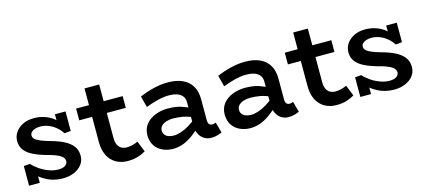

<svg xmlns="http://www.w3.org/2000/svg" viewBox="-51 -1021 3232 1454"><g transform="rotate(-15 1565.0 -294.0)"><path d="M304 14Q270 14 236.5 6Q203 -2 174 -18Q148 -31 125 -50V1H41V-153L90 -157Q112 -132 145 -109.5Q178 -87 215.5 -73.5Q253 -60 287 -60Q311 -60 327 -65.5Q343 -71 352 -82Q361 -93 361 -108Q361 -121 353.5 -132Q346 -143 330 -152.5Q314 -162 288.5 -171.5Q263 -181 226 -190Q170 -206 128.5 -226.5Q87 -247 64 -276.5Q41 -306 41 -348Q41 -386 62 -416.5Q83 -447 120 -465.5Q157 -484 208 -484Q252 -484 291.5 -470.5Q331 -457 363 -431Q366 -428 370 -424V-471H453V-318L403 -313Q384 -343 357 -365Q330 -387 299.5 -398.5Q269 -410 238 -410Q215 -410 196.5 -404Q178 -398 167.5 -387Q157 -376 157 -361Q157 -348 165 -338Q173 -328 189.5 -319Q206 -310 230.5 -301Q255 -292 288 -283Q343 -268 386 -246.5Q429 -225 453 -194Q477 -163 477 -118Q477 -78 454 -48.5Q431 -19 392 -2.5Q353 14 304 14Z M813 14Q760 14 720 -9.5Q680 -33 658.5 -77Q637 -121 637 -182V-379H536V-471H637V-602H752V-471H901V-379H752V-181Q752 -150 762 -129Q772 -108 790 -98Q808 -88 832 -88Q857 -88 879 -94Q901 -100 920 -109L954 -24Q930 -9 895 2.5Q860 14 813 14Z M1469 8Q1439 8 1414 -7Q1389 -22 1375 -51Q1369 -62 1365 -75Q1344 -56 1322 -41Q1285 -14 1247 0Q1209 14 1169 14Q1125 14 1087.5 -3Q1050 -20 1027.5 -53.5Q1005 -87 1005 -137Q1006 -188 1034.5 -222.5Q1063 -257 1108.5 -274.5Q1154 -292 1203 -292Q1263 -292 1307 -279Q1333 -270 1360 -259V-299Q1360 -330 1344 -349.5Q1328 -369 1301 -377.5Q1274 -386 1241 -386Q1200 -386 1153 -374.5Q1106 -363 1057 -344L1034 -432Q1090 -456 1147 -469.5Q1204 -483 1256 -483Q1325 -483 1372.5 -461Q1420 -439 1444.5 -397Q1469 -355 1469 -294V-131Q1469 -108 1478 -98Q1487 -88 1501 -88Q1510 -88 1517.5 -90.5Q1525 -93 1530 -95L1553 -12Q1542 -6 1519.5 1Q1497 8 1469 8ZM1360 -149V-185Q1328 -197 1301 -202Q1258 -209 1225 -209Q1197 -209 1173 -201.5Q1149 -194 1134 -179Q1119 -164 1119 -141Q1119 -121 1130.5 -107.5Q1142 -94 1160.5 -88Q1179 -82 1200 -82Q1223 -82 1254.5 -92Q1286 -102 1323 -124Q1341 -135 1360 -149Z M2075 8Q2045 8 2020 -7Q1995 -22 1981 -51Q1975 -62 1971 -75Q1950 -56 1928 -41Q1891 -14 1853 0Q1815 14 1775 14Q1731 14 1693.5 -3Q1656 -20 1633.5 -53.5Q1611 -87 1611 -137Q1612 -188 1640.5 -222.5Q1669 -257 1714.5 -274.5Q1760 -292 1809 -292Q1869 -292 1913 -279Q1939 -270 1966 -259V-299Q1966 -330 1950 -349.5Q1934 -369 1907 -377.5Q1880 -386 1847 -386Q1806 -386 1759 -374.5Q1712 -363 1663 -344L1640 -432Q1696 -456 1753 -469.5Q1810 -483 1862 -483Q1931 -483 1978.5 -461Q2026 -439 2050.5 -397Q2075 -355 2075 -294V-131Q2075 -108 2084 -98Q2093 -88 2107 -88Q2116 -88 2123.5 -90.5Q2131 -93 2136 -95L2159 -12Q2148 -6 2125.5 1Q2103 8 2075 8ZM1966 -149V-185Q1934 -197 1907 -202Q1864 -209 1831 -209Q1803 -209 1779 -201.5Q1755 -194 1740 -179Q1725 -164 1725 -141Q1725 -121 1736.5 -107.5Q1748 -94 1766.5 -88Q1785 -82 1806 -82Q1829 -82 1860.5 -92Q1892 -102 1929 -124Q1947 -135 1966 -149Z M2449 14Q2396 14 2356 -9.5Q2316 -33 2294.5 -77Q2273 -121 2273 -182V-379H2172V-471H2273V-602H2388V-471H2537V-379H2388V-181Q2388 -150 2398 -129Q2408 -108 2426 -98Q2444 -88 2468 -88Q2493 -88 2515 -94Q2537 -100 2556 -109L2590 -24Q2566 -9 2531 2.5Q2496 14 2449 14Z M2901 14Q2867 14 2833.5 6Q2800 -2 2771 -18Q2745 -31 2722 -50V1H2638V-153L2687 -157Q2709 -132 2742 -109.5Q2775 -87 2812.5 -73.5Q2850 -60 2884 -60Q2908 -60 2924 -65.5Q2940 -71 2949 -82Q2958 -93 2958 -108Q2958 -121 2950.5 -132Q2943 -143 2927 -152.5Q2911 -162 2885.5 -171.5Q2860 -181 2823 -190Q2767 -206 2725.5 -226.5Q2684 -247 2661 -276.5Q2638 -306 2638 -348Q2638 -386 2659 -416.5Q2680 -447 2717 -465.5Q2754 -484 2805 -484Q2849 -484 2888.5 -470.5Q2928 -457 2960 -431Q2963 -428 2967 -424V-471H3050V-318L3000 -313Q2981 -343 2954 -365Q2927 -387 2896.5 -398.5Q2866 -410 2835 -410Q2812 -410 2793.5 -404Q2775 -398 2764.5 -387Q2754 -376 2754 -361Q2754 -348 2762 -338Q2770 -328 2786.5 -319Q2803 -310 2827.5 -301Q2852 -292 2885 -283Q2940 -268 2983 -246.5Q3026 -225 3050 -194Q3074 -163 3074 -118Q3074 -78 3051 -48.5Q3028 -19 2989 -2.5Q2950 14 2901 14Z"/></g></svg>

Font: BioRhyme ExtraBold SemiBold
Style: Regular
Weight: 600
Version: Version 1.600;gftools[0.9.33]